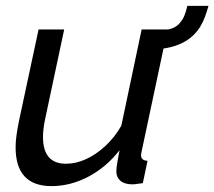

<svg xmlns="http://www.w3.org/2000/svg" viewBox="-20 -622 728 652"><path d="M155 10Q33 10 33 -122Q33 -141 36 -162.5Q39 -184 44 -209L111 -522H198L135 -226Q126 -186 126 -157Q126 -66 204 -66Q238 -66 272 -81.5Q306 -97 337.5 -126Q369 -155 392 -195L461 -522H549L461 -108Q460 -104 459.5 -101Q459 -98 459 -95Q459 -77 481 -76L465 0Q454 1 445.5 2.5Q437 4 430 4Q403 4 389 -8Q375 -20 375 -40Q375 -46 376 -54.5Q377 -63 379.5 -77Q382 -91 386 -112Q341 -54 280 -22Q219 10 155 10ZM489 -454 503 -518Q538 -518 557.5 -523.5Q577 -529 588 -541Q600 -554 606 -568.5Q612 -583 616 -602H688Q683 -584 676.5 -566Q670 -548 660 -531.5Q650 -515 634 -500Q618 -485 595.5 -474.5Q573 -464 546 -459Q519 -454 489 -454Z"/></svg>

Font: Raleway Thin Medium
Style: Italic
Weight: 500
Italic angle: -12°
Version: Version 4.026